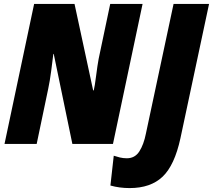

<svg xmlns="http://www.w3.org/2000/svg" viewBox="-20 -734 1086 979"><path d="M167 0 226 -282Q234 -319 241 -372Q248 -425 252 -459H254L349 0H556L707 -714H542L483 -434Q477 -402 470 -347Q463 -292 458 -273H455L360 -714H154L3 0ZM900 -29 1046 -714H865L724 -53Q713 3 690.5 38Q668 73 627 73Q608 73 591.5 69Q575 65 560 60L543 212Q589 225 641 225Q748 225 809 167Q870 109 900 -29Z"/></svg>

Font: Noto Sans Display SemiCondensed Black
Style: Italic
Weight: 900
Width: 4
Designer: Monotype Design team
Foundry: Monotype Imaging Inc.
Version: 1.000